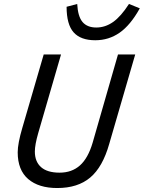

<svg xmlns="http://www.w3.org/2000/svg" viewBox="-20 -928 721 963"><path d="M462.9 -790Q507.8 -790 547.1 -817.6Q586.4 -845.2 627 -908.2L681.2 -886.2Q634.3 -801.8 579.8 -763.9Q525.4 -726.1 458 -726.1Q384.8 -726.1 349.4 -765.6Q314 -805.2 314 -894L367.2 -908.2Q370.6 -845.2 394 -817.6Q417.5 -790 462.9 -790ZM444.8 -212.9 571.8 -654.8H658.2L527.8 -206.1Q495.1 -90.3 432.6 -37.6Q370.1 15.1 267.1 15.1Q173.8 15.1 121.3 -30Q68.8 -75.2 68.8 -164.1Q68.8 -208 91.8 -286.1L199.2 -654.8H286.1L171.9 -261.2Q154.8 -201.7 154.8 -168Q154.8 -117.2 186 -89.6Q217.3 -62 278.8 -62Q340.3 -62 381.1 -98.4Q421.9 -134.8 444.8 -212.9Z"/></svg>

Font: IntelOne Mono
Style: Italic
Weight: 400
Italic angle: -16°
Designer: Fred Shallcrass
Foundry: Frere-Jones Type LLC
Version: Version 1.200;hotconv 1.1.0;makeotfexe 2.6.0;FJTRelease1.2